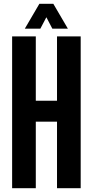

<svg xmlns="http://www.w3.org/2000/svg" viewBox="-20 -992 489 1012"><path d="M43.9 0V-800H168.7V-460.9H280.5V-800H405.3V0H280.5V-350.6H168.7V0ZM110.8 -840.9 187.6 -972.1H261L337.8 -840.9H255.9L224.4 -901.1L192.7 -840.9Z"/></svg>

Font: Big Shoulders Display SC Thin
Style: Regular
Weight: 100
Designer: Patric King
Foundry: XO Type Co
Version: Version 2.002